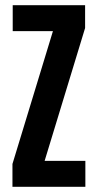

<svg xmlns="http://www.w3.org/2000/svg" viewBox="-20 -720 377 740"><path d="M28 0V-88L184 -600H29V-700H308V-612L152 -100H309V0Z"/></svg>

Font: Tektur Condensed Medium
Style: Regular
Weight: 500
Width: 3
Designer: Adam Jagosz
Foundry: Adam Jagosz
Version: Version 1.005;gftools[0.9.30]